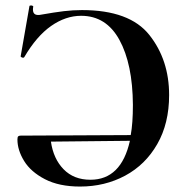

<svg xmlns="http://www.w3.org/2000/svg" viewBox="-20 -673 679 705"><path d="M601 -324Q601 -220 557.5 -144Q514 -68 439.5 -28Q365 12 274 12Q197 12 145 -15Q93 -42 68.5 -82Q44 -122 44 -161Q44 -170 47 -172.5Q50 -175 56 -175L460 -177Q468 -220 468 -288Q467 -438 418.5 -526.5Q370 -615 278 -615Q221 -615 167.5 -577.5Q114 -540 69 -463Q67 -461 65 -461Q62 -461 58.5 -463Q55 -465 56 -467L88 -650Q88 -653 94 -653Q97 -653 100 -651.5Q103 -650 102 -648Q101 -644 101 -638Q101 -618 120 -618Q126 -618 130 -619Q181 -628 214.5 -632Q248 -636 281 -636Q456 -636 528.5 -544.5Q601 -453 601 -324ZM457 -156 167 -153Q176 -90 213.5 -51.5Q251 -13 312 -13Q425 -13 457 -156Z"/></svg>

Font: Cormorant Upright
Style: Bold
Weight: 700
Designer: Christian Thalmann (Catharsis Fonts)
Foundry: Catharsis Fonts
Version: Version 3.302